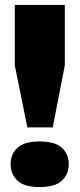

<svg xmlns="http://www.w3.org/2000/svg" viewBox="-20 -749 323 779"><path d="M91 -232 40 -484V-729H243V-484L194 -232ZM141 10Q78 10 50.5 -16.5Q23 -43 23 -83Q23 -123 50.5 -149Q78 -175 141 -175Q204 -175 231.5 -149Q259 -123 259 -83Q259 -43 231.5 -16.5Q204 10 141 10Z"/></svg>

Font: Mona Sans Expanded Black
Style: Regular
Weight: 900
Width: 7
Designer: Deni Anggara
Foundry: GitHub
Version: Version 2.000